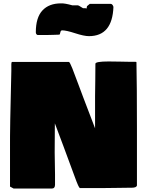

<svg xmlns="http://www.w3.org/2000/svg" viewBox="-20 -1099 883 1133"><path d="M504.9 -885.7Q476.1 -885.7 423.6 -902.8Q371.1 -919.9 346.7 -919.9Q337.9 -919.9 335.9 -907.2Q334 -894.5 329.1 -894.5Q316.9 -893.6 293.7 -893.3Q270.5 -893.1 263.7 -892.6H201.2Q191.4 -896.5 191.4 -909.2Q191.4 -995.1 230.2 -1037.1Q269 -1079.1 339.8 -1079.1Q362.8 -1080.1 407.2 -1067.4H440.4Q446.3 -1065.9 456.1 -1059.1Q465.8 -1052.2 469.7 -1050.8H486.3Q487.3 -1046.9 488.3 -1046.9Q493.2 -1053.2 493.2 -1062.5L509.8 -1076.2H632.8Q637.7 -1076.2 641.4 -1072.8Q645 -1069.3 646 -1067.1Q647 -1064.9 649.4 -1058.6Q643.1 -885.7 504.9 -885.7ZM493.2 -1051.8V-1052.7ZM39.1 2V-218.8Q38.1 -339.8 46.9 -680.7V-720.7Q46.9 -731.4 50.8 -733.4H386.7Q391.6 -733.4 406.5 -696.3Q421.4 -659.2 442.6 -600.8Q463.9 -542.5 472.7 -520.5L541 -341.8V-531.2Q541 -555.7 542.2 -620.8Q543.5 -686 543 -722.7Q543 -736.3 621.1 -736.3Q645.5 -736.3 688 -735.4Q730.5 -734.4 740.2 -734.4H777.3Q785.2 -734.4 785.2 -731.4Q788.1 -595.7 788.1 -342.8V-3.9Q784.7 8.8 756.8 8.8H744.1Q718.8 8.8 669.4 9.8Q620.1 10.7 594.7 10.7H451.2Q444.3 8.3 422.9 -50.8Q399.9 -114.7 354.5 -235.8Q309.1 -356.9 303.7 -371.1Q303.7 -342.3 303.2 -285.2Q302.7 -228 302.7 -199.2Q302.7 -177.7 303.7 -134.8Q304.7 -91.8 304.7 -70.3V-8.8Q304.7 13.7 285.2 13.7H60.5ZM785.2 -732.4V-730.5Z"/></svg>

Font: Bowlby One SC
Style: Regular
Weight: 400
Width: 1
Version: Version 1.2